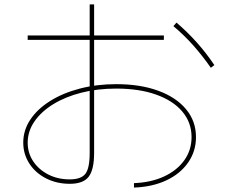

<svg xmlns="http://www.w3.org/2000/svg" viewBox="-20 -825 1040 867"><path d="M585 2Q662 -1 720.5 -28Q779 -55 812 -101Q845 -147 845 -206Q845 -272 803 -321.5Q761 -371 684.5 -398Q608 -425 505 -425Q420 -425 347.5 -406.5Q275 -388 220.5 -354.5Q166 -321 135.5 -276.5Q105 -232 105 -181Q105 -134 130 -96.5Q155 -59 198 -37Q241 -15 295 -15Q346 -15 365.5 -40Q385 -65 385 -135V-805H405V-135Q405 -59 380.5 -27Q356 5 295 5Q236 5 188 -19.5Q140 -44 112.5 -86.5Q85 -129 85 -181Q85 -237 117 -285Q149 -333 206.5 -369Q264 -405 340.5 -425Q417 -445 505 -445Q613 -445 694 -415.5Q775 -386 820 -332Q865 -278 865 -206Q865 -142 829.5 -91Q794 -40 731 -10.5Q668 19 585 22ZM105 -645V-665H720V-645ZM932 -519Q895 -572 854 -618.5Q813 -665 763 -707L777 -723Q827 -680 869 -633Q911 -586 948 -531Z"/></svg>

Font: M PLUS 1 Thin
Style: Regular
Weight: 100
Designer: Coji Morishita
Foundry: UNDERFOREST DESIGN
Version: Version 1.001